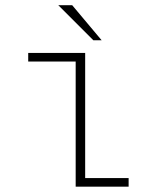

<svg xmlns="http://www.w3.org/2000/svg" viewBox="-20 -698 610 718"><path d="M360 -547.5H329L198 -678.5H250ZM298.5 -32H461V0H263V-468H85.5V-500H298.5Z"/></svg>

Font: League Mono Narrow Thin
Style: Regular
Weight: 100
Width: 3
Designer: Tyler Finck
Foundry: The League of Moveable Type / Tyler Finck
Version: Version 2.210